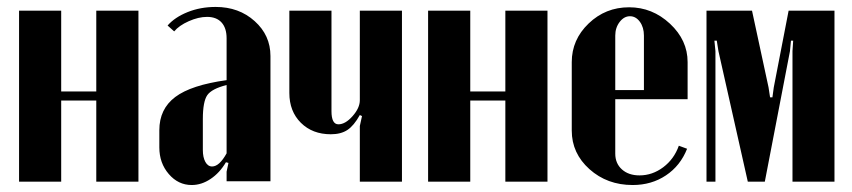

<svg xmlns="http://www.w3.org/2000/svg" viewBox="-20 -526 2467 556"><path d="M35.2 -495.1H157.2V-261.2H258.8V-495.1H380.9V0H258.8V-234.9H157.2V0H35.2Z M441.4 -99.1V-148.9Q441.4 -210.4 487.5 -245.1Q533.7 -279.8 636.2 -293.9V-415Q636.2 -444.8 621.6 -460.9Q606.9 -477.1 579.6 -477.1Q554.7 -477.1 526.6 -464.6Q498.5 -452.1 484.4 -435.1L465.3 -452.1Q486.3 -476.1 523.4 -491Q560.5 -505.9 604.5 -505.9Q671.9 -505.9 717.5 -464.8Q763.2 -423.8 763.2 -363.8V-1H636.2V-28.8L641.6 -54.2L634.3 -56.2Q616.2 -25.4 589.8 -7.8Q563.5 9.8 535.2 9.8Q496.1 9.8 468.8 -22Q441.4 -53.7 441.4 -99.1ZM594.2 -43.9Q615.2 -43.9 636.2 -82V-279.8Q593.3 -269 580.3 -250.5Q567.4 -231.9 567.4 -181.2V-91.8Q567.4 -70.3 574.7 -57.1Q582 -43.9 594.2 -43.9Z M1022 -192.9Q1004.9 -162.1 986.1 -149.7Q967.3 -137.2 938 -137.2Q884.8 -137.2 851.3 -170.4Q817.9 -203.6 817.9 -256.8V-495.1H939.9V-204.1Q939.9 -166 960 -166Q980 -166 1001 -189.7Q1022 -213.4 1022 -235.8V-495.1H1144V0H1022V-161.1L1028.3 -189.9Z M1219.7 -495.1H1341.8V-261.2H1443.4V-495.1H1565.4V0H1443.4V-234.9H1341.8V0H1219.7Z M1635.7 -346.2Q1635.7 -411.1 1684.6 -458Q1733.4 -504.9 1801.8 -504.9Q1869.1 -504.9 1920.2 -457.3Q1971.2 -409.7 1971.2 -346.2V-238.8H1761.7V-81.1Q1761.7 -52.7 1781 -35.4Q1800.3 -18.1 1832 -18.1Q1869.1 -18.1 1900.6 -41.7Q1932.1 -65.4 1945.8 -104L1969.7 -95.2Q1950.2 -45.9 1908.4 -18.1Q1866.7 9.8 1812 9.8Q1738.3 9.8 1687 -36.1Q1635.7 -82 1635.7 -147.9ZM1761.7 -265.1H1844.7V-422.9Q1844.7 -446.8 1833 -462.9Q1821.3 -479 1804.2 -479Q1787.1 -479 1774.4 -462.4Q1761.7 -445.8 1761.7 -422.9Z M2396.5 -495.1V0H2274.9V-377.9L2276.9 -408.2H2270.5L2267.6 -377.9L2194.8 0H2145.5L2060.5 -377.9L2055.7 -408.2H2048.8L2051.8 -377.9V0H2025.9V-495.1H2157.7L2205.6 -272.9L2210 -244.1H2216.8L2220.7 -272.9L2263.7 -495.1Z"/></svg>

Font: Moniqa Black Heading
Style: Regular
Weight: 900
Designer: Rajesh Rajput
Foundry: Rajesh Rajput
Version: Version 1.000